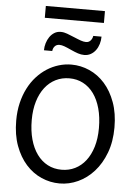

<svg xmlns="http://www.w3.org/2000/svg" viewBox="-68 -1123 848 1185"><g transform="rotate(5 356.5 -530.0)"><path d="M654.3 -361.3Q654.3 -273.4 628.2 -204.1Q602.1 -134.8 558.8 -86.7Q515.6 -38.6 460.4 -13.2Q405.3 12.2 346.7 12.2Q287.6 12.2 233.4 -11.7Q179.2 -35.6 137.7 -82Q96.2 -128.4 71.3 -196Q46.4 -263.7 46.4 -351.6Q46.4 -410.2 58.3 -460.4Q70.3 -510.7 91.6 -552.2Q112.8 -593.8 142.1 -626Q171.4 -658.2 205.8 -680.2Q240.2 -702.1 278.6 -713.6Q316.9 -725.1 356.4 -725.1Q414.6 -725.1 468.5 -701.2Q522.5 -677.2 563.7 -630.9Q605 -584.5 629.6 -516.8Q654.3 -449.2 654.3 -361.3ZM559.1 -349.1Q559.1 -416.5 544.2 -470.5Q529.3 -524.4 502 -562Q474.6 -599.6 436.3 -619.6Q397.9 -639.6 351.6 -639.6Q305.2 -639.6 266.6 -620.4Q228 -601.1 200.2 -565.2Q172.4 -529.3 157 -478.3Q141.6 -427.2 141.6 -363.8Q141.6 -296.9 156.5 -243.2Q171.4 -189.5 199 -151.6Q226.6 -113.8 265.1 -93.5Q303.7 -73.2 351.6 -73.2Q396.5 -73.2 434.6 -92Q472.7 -110.8 500.2 -146.2Q527.8 -181.6 543.5 -232.9Q559.1 -284.2 559.1 -349.1ZM179.2 -798.3Q179.2 -820.8 185.8 -842.5Q192.4 -864.3 204.3 -881.6Q216.3 -898.9 233.6 -909.7Q251 -920.4 272.9 -920.4Q283.2 -920.4 293 -918.5Q302.7 -916.5 312.7 -912.8Q322.8 -909.2 333.7 -904.5Q344.7 -899.9 357.4 -895Q370.6 -889.6 381.1 -885.3Q391.6 -880.9 400.6 -877.9Q409.7 -875 417.5 -873.3Q425.3 -871.6 433.1 -871.6Q450.2 -871.6 461.2 -883.8Q472.2 -896 474.6 -913.1H525.9Q525.9 -889.6 519.3 -867.7Q512.7 -845.7 500.2 -828.6Q487.8 -811.5 469.7 -801.3Q451.7 -791 429.2 -791Q409.7 -791 389.9 -797.6Q370.1 -804.2 347.7 -814.5Q319.3 -827.6 302.5 -833.7Q285.6 -839.8 272 -839.8Q253.9 -839.8 243.2 -828.1Q232.4 -816.4 230.5 -798.3ZM167 -1071.8H533.2V-998.5H167Z"/></g></svg>

Font: Andika Viet
Style: Regular
Weight: 400
Designer: Victor Gaultney, Annie Olsen, Julie Remington, Don Collingsworth, Eric Hays, Becca Hirsbrunner
Foundry: SIL International
Version: Version 5.000